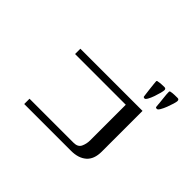

<svg xmlns="http://www.w3.org/2000/svg" viewBox="-153 -1092 1306 1306"><g transform="rotate(45 500.0 -438.5)"><path d="M795 -199Q795 -126 754.5 -90.5Q714 -55 643 -55H193V-106H617Q658 -106 671.5 -135Q685 -164 685 -198V-540H197V-591H795ZM801 -796Q801 -788 795.5 -766.5Q790 -745 781.5 -720.5Q773 -696 763 -678Q753 -660 745 -660Q736 -660 733 -666Q733 -666 730.5 -685Q728 -704 725 -729Q722 -754 720 -774.5Q718 -795 718 -798Q718 -806 727 -806Q741 -809 756.5 -810Q772 -811 786 -811Q801 -811 801 -796ZM916 -806Q916 -798 909.5 -776Q903 -754 893.5 -729.5Q884 -705 873.5 -687Q863 -669 854 -669Q844 -669 842 -675Q842 -675 841 -683Q840 -691 839.5 -699Q839 -707 839 -708Q837 -731 833.5 -759Q830 -787 830 -809Q830 -817 839 -818Q853 -821 870 -821.5Q887 -822 902 -822Q916 -822 916 -806Z"/></g></svg>

Font: Kaisei Opti Medium
Style: Regular
Weight: 500
Designer: Font-Kai, 金井和夫
Foundry: KAZUO KANAI
Version: Version 5.003